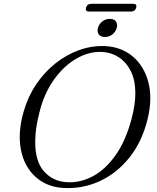

<svg xmlns="http://www.w3.org/2000/svg" viewBox="-20 -948 802 981"><path d="M515 -712.5Q599 -709 657.5 -660.2Q716 -611.5 738 -528Q760 -444.5 733.5 -337Q705 -222.5 641.2 -143Q577.5 -63.5 491.2 -23.2Q405 17 308.5 12.5Q245 10 195.8 -19.2Q146.5 -48.5 116.8 -100.2Q87 -152 81.8 -222.8Q76.5 -293.5 101 -378.5Q122.5 -454 164.5 -516.5Q206.5 -579 262.8 -623.8Q319 -668.5 383.5 -691.8Q448 -715 515 -712.5ZM323.5 -17Q389 -13.5 452.5 -46.5Q516 -79.5 568.5 -152Q621 -224.5 652 -340Q672.5 -417 671.5 -477Q670.5 -541.5 647.5 -586.2Q624.5 -631 586.8 -655.5Q549 -680 503 -682.5Q437.5 -686.5 372.5 -649.8Q307.5 -613 256.5 -542.2Q205.5 -471.5 181.5 -374Q170.5 -331 165.2 -294.5Q160 -258 160 -227Q158.5 -125 204.5 -72.8Q250.5 -20.5 323.5 -17ZM516 -759Q494.5 -759 484.8 -772.2Q475 -785.5 480.5 -805.5Q486 -825.5 502.8 -838.5Q519.5 -851.5 541.5 -851.5Q563 -851.5 572.2 -838.5Q581.5 -825.5 576.5 -805.5Q571 -785.5 554.5 -772.2Q538 -759 516 -759ZM419.5 -908.5Q425.5 -928.5 446 -928.5H661Q681 -928.5 676 -908.5Q670 -889 649.5 -889H434.5Q414.5 -889 419.5 -908.5Z"/></svg>

Font: Fraunces 9pt S000 Light
Style: Italic
Weight: 300
Italic angle: -16°
Version: Version 1.000; ttfautohint (v1.8.3)